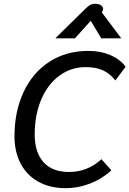

<svg xmlns="http://www.w3.org/2000/svg" viewBox="-20 -977 679 1007"><path d="M56 -262Q56 -392 103.5 -494Q151 -596 239 -653Q327 -710 444 -710Q508 -710 559 -688Q610 -666 639 -627L585 -555Q558 -590 521.5 -607.5Q485 -625 429 -625Q353 -625 292 -580.5Q231 -536 196.5 -455.5Q162 -375 162 -272Q162 -178 208 -126.5Q254 -75 342 -75Q439 -75 512 -142L564 -84Q516 -39 453 -14.5Q390 10 325 10Q243 10 182 -23.5Q121 -57 88.5 -118.5Q56 -180 56 -262ZM426 -929Q442 -945 452.5 -951Q463 -957 479 -957Q499 -957 510 -949Q521 -941 521 -929Q521 -924 517 -918L514 -912L616 -776H511L456 -868L373 -776H270Z"/></svg>

Font: Niramit Medium
Style: Italic
Weight: 500
Italic angle: -10°
Designer: Katatrad Aksorn Co.,Ltd.
Foundry: Cadson Demak Co.,Ltd.
Version: Version 1.000; ttfautohint (v1.6)